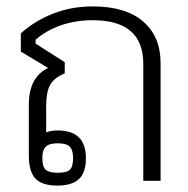

<svg xmlns="http://www.w3.org/2000/svg" viewBox="-20 -564 586 599"><path d="M70 -78V-238Q70 -323 130 -352L45 -403V-460Q90 -500 147 -522Q204 -544 269 -544Q372 -544 426.5 -497Q481 -450 481 -367V0H427V-365Q427 -501 269 -501Q216 -501 170 -485Q124 -469 91 -440V-428L182 -370V-335Q148 -321 136 -298.5Q124 -276 124 -232V-151Q139 -157 160 -157Q248 -157 248 -71Q248 -25 226 -5Q204 15 159 15Q111 15 90.5 -7Q70 -29 70 -78ZM208 -71Q208 -96 197.5 -106.5Q187 -117 160 -117Q134 -117 123 -106.5Q112 -96 112 -71Q112 -44 122.5 -34.5Q133 -25 160 -25Q188 -25 198 -34.5Q208 -44 208 -71Z"/></svg>

Font: Pridi ExtraLight
Style: Regular
Weight: 275
Designer: Katatrad Team
Foundry: CadsonDemak
Version: Version 1.001